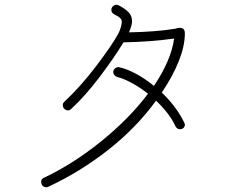

<svg xmlns="http://www.w3.org/2000/svg" viewBox="-20 -780 1040 807"><path d="M747 -279Q757 -261 757 -257Q757 -248 751.5 -242.5Q746 -237 736 -237Q724 -237 717 -250Q695 -300 636 -357Q553 -243 435.5 -150.5Q318 -58 183 5Q179 7 174 7Q165 7 159 0.5Q153 -6 153 -16Q153 -28 165 -33Q286 -90 404 -185Q522 -280 602 -386Q568 -413 533.5 -431.5Q499 -450 474 -456Q466 -458 461 -464Q456 -470 456 -477Q456 -485 462 -491Q468 -497 476 -498Q480 -498 482 -497Q512 -491 550.5 -470.5Q589 -450 627 -419Q699 -526 712 -618Q612 -604 499 -602Q459 -536 398 -455.5Q337 -375 279 -322Q273 -316 266 -316Q257 -316 250.5 -322.5Q244 -329 244 -339Q244 -347 251 -353Q318 -415 385.5 -504Q453 -593 478 -640Q484 -652 488 -666Q492 -680 492 -688Q492 -697 485 -704Q478 -711 460 -720Q448 -726 448 -739Q448 -747 454.5 -753.5Q461 -760 469 -760Q472 -760 478 -758Q505 -744 520 -729Q535 -714 535 -690Q535 -674 522 -644Q632 -646 715 -659Q727 -663 737 -663Q746 -663 751 -658Q757 -652 757 -640Q757 -587 731.5 -523Q706 -459 660 -391Q716 -337 747 -279Z"/></svg>

Font: Tsukimi Rounded Light
Style: Regular
Weight: 300
Designer: Takashi Funayama
Foundry: Takashi Funayama
Version: Version 1.032; ttfautohint (v1.8.3)